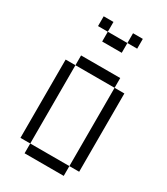

<svg xmlns="http://www.w3.org/2000/svg" viewBox="-213 -969 925 1062"><g transform="rotate(30 250.0 -437.5)"><path d="M375 -812.5V-875H312.5V-812.5H187.5V-750H312.5V-812.5ZM125 -62.5V0H375V-62.5ZM125 -62.5Q125 -62.5 125 -562.5H62.5Q62.5 -562.5 62.5 -62.5ZM375 -62.5H437.5Q437.5 -62.5 437.5 -562.5H375Q375 -562.5 375 -62.5ZM125 -562.5H375V-625H125ZM187.5 -812.5V-875H125V-812.5Z"/></g></svg>

Font: UnifontExMono
Style: Regular
Weight: 500
Version: Version 15.0.06